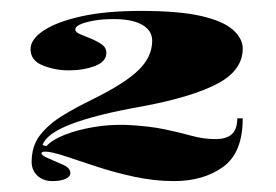

<svg xmlns="http://www.w3.org/2000/svg" viewBox="-20 -743 506 352"><path d="M76 -411Q59 -411 48.5 -421Q38 -431 38 -446Q38 -476 54 -496Q70 -516 95.5 -531.5Q121 -547 148 -560Q209 -590 234 -614.5Q259 -639 259 -668Q259 -681 250.5 -690Q242 -699 226.5 -703.5Q211 -708 189 -708Q167 -708 151 -705Q135 -702 126.5 -698Q118 -694 118 -689Q118 -684 126.5 -680.5Q135 -677 146 -672.5Q157 -668 166 -662Q175 -656 175 -646Q175 -630 154 -622Q133 -614 106 -614Q81 -614 58.5 -623Q36 -632 36 -653Q36 -671 60 -687Q84 -703 129 -713Q174 -723 238 -723Q309 -723 349.5 -713.5Q390 -704 407.5 -688Q425 -672 425 -654Q425 -614 378.5 -589.5Q332 -565 241 -548Q156 -533 110.5 -515.5Q65 -498 58 -477L65 -475Q76 -487 99 -496Q122 -505 151.5 -510Q181 -515 212 -514Q253 -512 281.5 -506Q310 -500 331.5 -494Q353 -488 375 -488Q395 -488 405 -497Q415 -506 415 -526H425Q425 -463 389 -437Q353 -411 299 -411Q263 -411 226 -419Q189 -427 156 -438Q123 -449 98.5 -457Q74 -465 63 -465Q56 -465 56 -462Q56 -458 69 -452.5Q82 -447 95.5 -441Q109 -435 109 -426Q109 -419 100 -415Q91 -411 76 -411Z"/></svg>

Font: Kalnia Expanded SemiBold
Style: Regular
Weight: 600
Width: 7
Designer: Frida Medrano
Foundry: Frida Medrano
Version: Version 1.105